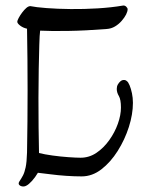

<svg xmlns="http://www.w3.org/2000/svg" viewBox="-20 -627 534 689"><path d="M42 -549Q42 -553 47 -562.5Q52 -572 59.5 -582Q67 -592 74.5 -598.5Q82 -605 89 -605Q108 -601 147 -598Q186 -595 234 -594.5Q282 -594 331 -597Q380 -600 421 -607Q428 -608 433 -603Q438 -598 438 -594Q438 -586 432.5 -575Q427 -564 416.5 -552Q406 -540 392.5 -532Q379 -524 363 -523Q287 -517 224.5 -516Q162 -515 124 -517Q122 -502 121 -465.5Q120 -429 119 -379.5Q118 -330 118 -276Q118 -222 118.5 -170Q119 -118 120 -78Q139 -73 168 -69Q197 -65 225.5 -63Q254 -61 269 -61Q300 -61 326 -78.5Q352 -96 372 -124Q392 -152 403 -183Q414 -214 414 -241Q414 -270 406.5 -282.5Q399 -295 399 -308Q399 -317 403 -324Q407 -331 412.5 -335.5Q418 -340 424.5 -340Q431 -340 435 -336Q440 -333 445 -321Q450 -309 453.5 -292.5Q457 -276 457 -258Q457 -217 442.5 -171.5Q428 -126 402.5 -85.5Q377 -45 344 -19.5Q311 6 273 6Q247 6 217.5 4Q188 2 161.5 -1.5Q135 -5 116 -7Q106 10 94.5 22.5Q83 35 75 39Q68 43 60.5 42Q53 41 49 36.5Q45 32 49 25Q57 13 62.5 2.5Q68 -8 72 -26.5Q76 -45 77 -80Q79 -189 79 -303Q79 -417 77 -524Q63 -527 52.5 -535Q42 -543 42 -549Z"/></svg>

Font: Noto Rashi Hebrew Light
Style: Regular
Weight: 300
Version: Version 1.006